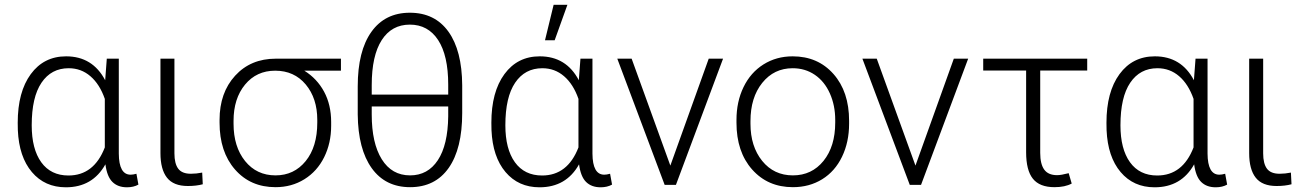

<svg xmlns="http://www.w3.org/2000/svg" viewBox="-20 -774 5462 804"><path d="M477.5 -528.3V-130.9Q478 -42.5 526.9 -42.5Q537.1 -42.5 551.3 -46.4L559.6 -1Q539.6 10.3 511.7 10.3Q473.6 10.3 450.9 -12Q428.2 -34.2 421.4 -85.9Q367.7 10.3 255.9 10.3Q167.5 10.3 113.5 -53.5Q59.6 -117.2 54.7 -229L54.2 -259.8Q54.2 -389.2 108.9 -463.6Q163.6 -538.1 256.8 -538.1Q367.7 -538.1 420.4 -438L427.2 -528.3ZM112.8 -249.5Q112.8 -149.9 152.8 -94.5Q192.9 -39.1 266.6 -39.1Q373.5 -39.1 418.9 -156.7V-359.9Q397.5 -421.4 358.6 -454.8Q319.8 -488.3 267.6 -488.3Q194.8 -488.3 153.8 -427.7Q112.8 -367.2 112.8 -249.5Z M710.4 -528.3V-131.8Q710.4 -88.9 726.3 -67.6Q742.2 -46.4 779.3 -46.4Q802.2 -46.4 826.7 -51.3L829.1 -2.4Q802.2 4.9 766.6 4.9Q706.5 4.9 679.2 -30Q651.9 -64.9 651.9 -132.8V-528.3Z M1407.7 -478H1254.4Q1307.6 -444.8 1337.2 -389.9Q1366.7 -335 1366.7 -263.2V-247.1Q1366.7 -174.8 1337.4 -115.7Q1308.1 -56.6 1254.6 -23.4Q1201.2 9.8 1133.8 9.8Q1028.8 9.8 964.1 -64.2Q899.4 -138.2 899.4 -260.3V-272Q899.4 -385.7 964.6 -457Q1029.8 -528.3 1134.8 -528.3H1407.7ZM958 -255.9Q958 -159.7 1006.3 -99.6Q1054.7 -39.6 1133.8 -39.6Q1211.4 -39.6 1260 -99.4Q1308.6 -159.2 1308.6 -260.7V-272Q1308.6 -362.3 1260.3 -420.2Q1211.9 -478 1132.3 -478Q1054.2 -478 1006.1 -419.7Q958 -361.3 958 -268.1Z M1915.5 -300.8Q1915.5 -151.4 1858.9 -70.8Q1802.2 9.8 1697.3 9.8Q1593.8 9.8 1536.6 -69.8Q1479.5 -149.4 1478 -294.4V-412.1Q1478 -560.5 1535.2 -640.6Q1592.3 -720.7 1696.3 -720.7Q1800.8 -720.7 1857.7 -641.6Q1914.6 -562.5 1915.5 -416.5ZM1536.6 -377.9H1856.9V-419.4Q1856.9 -541.5 1814.7 -606.2Q1772.5 -670.9 1696.3 -670.9Q1620.1 -670.9 1578.4 -606Q1536.6 -541 1536.6 -417.5ZM1856.9 -328.1H1536.6V-294.4Q1536.6 -174.8 1578.6 -107.2Q1620.6 -39.6 1697.3 -39.6Q1771.5 -39.6 1813.5 -103.3Q1855.5 -167 1856.9 -287.1Z M2460.9 -528.3V-130.9Q2461.4 -42.5 2510.3 -42.5Q2520.5 -42.5 2534.7 -46.4L2543 -1Q2522.9 10.3 2495.1 10.3Q2457 10.3 2434.3 -12Q2411.6 -34.2 2404.8 -85.9Q2351.1 10.3 2239.3 10.3Q2150.9 10.3 2096.9 -53.5Q2043 -117.2 2038.1 -229L2037.6 -259.8Q2037.6 -389.2 2092.3 -463.6Q2147 -538.1 2240.2 -538.1Q2351.1 -538.1 2403.8 -438L2410.6 -528.3ZM2096.2 -249.5Q2096.2 -149.9 2136.2 -94.5Q2176.3 -39.1 2250 -39.1Q2356.9 -39.1 2402.3 -156.7V-359.9Q2380.9 -421.4 2342 -454.8Q2303.2 -488.3 2251 -488.3Q2178.2 -488.3 2137.2 -427.7Q2096.2 -367.2 2096.2 -249.5ZM2298.3 -753.9H2356L2302.7 -605.5H2262.2Z M2787.1 -80.6 2947.8 -528.3H3007.8L2810.5 0H2763.2L2564.9 -528.3H2625Z M3064 -272Q3064 -348.1 3093.5 -409.2Q3123 -470.2 3177 -504.2Q3231 -538.1 3299.3 -538.1Q3404.8 -538.1 3470.2 -464.1Q3535.6 -390.1 3535.6 -268.1V-255.9Q3535.6 -179.2 3506.1 -117.9Q3476.6 -56.6 3422.9 -23.4Q3369.1 9.8 3300.3 9.8Q3195.3 9.8 3129.6 -64.2Q3064 -138.2 3064 -260.3ZM3122.6 -255.9Q3122.6 -161.1 3171.6 -100.3Q3220.7 -39.6 3300.3 -39.6Q3379.4 -39.6 3428.5 -100.3Q3477.5 -161.1 3477.5 -260.7V-272Q3477.5 -332.5 3455.1 -382.8Q3432.6 -433.1 3392.1 -460.7Q3351.6 -488.3 3299.3 -488.3Q3221.2 -488.3 3171.9 -427Q3122.6 -365.7 3122.6 -266.6Z M3813.5 -80.6 3974.1 -528.3H4034.2L3836.9 0H3789.6L3591.3 -528.3H3651.4Z M4532.7 -478.5H4335.9V-133.8Q4335.9 -86.9 4352.8 -63.7Q4369.6 -40.5 4406.7 -40.5Q4423.3 -40.5 4455.1 -48.8L4467.8 -5.4Q4439.9 9.8 4395.5 9.8Q4333.5 9.8 4305.2 -25.6Q4276.9 -61 4276.9 -136.2V-478.5H4097.2V-528.3H4532.7Z M5036.6 -528.3V-130.9Q5037.1 -42.5 5085.9 -42.5Q5096.2 -42.5 5110.4 -46.4L5118.7 -1Q5098.6 10.3 5070.8 10.3Q5032.7 10.3 5010 -12Q4987.3 -34.2 4980.5 -85.9Q4926.8 10.3 4814.9 10.3Q4726.6 10.3 4672.6 -53.5Q4618.7 -117.2 4613.8 -229L4613.3 -259.8Q4613.3 -389.2 4668 -463.6Q4722.7 -538.1 4815.9 -538.1Q4926.8 -538.1 4979.5 -438L4986.3 -528.3ZM4671.9 -249.5Q4671.9 -149.9 4711.9 -94.5Q4752 -39.1 4825.7 -39.1Q4932.6 -39.1 4978 -156.7V-359.9Q4956.5 -421.4 4917.7 -454.8Q4878.9 -488.3 4826.7 -488.3Q4753.9 -488.3 4712.9 -427.7Q4671.9 -367.2 4671.9 -249.5Z M5269.5 -528.3V-131.8Q5269.5 -88.9 5285.4 -67.6Q5301.3 -46.4 5338.4 -46.4Q5361.3 -46.4 5385.7 -51.3L5388.2 -2.4Q5361.3 4.9 5325.7 4.9Q5265.6 4.9 5238.3 -30Q5210.9 -64.9 5210.9 -132.8V-528.3Z"/></svg>

Font: Roboto-Light
Style: Regular
Weight: 300
Designer: Google
Version: Version 2.137; 2017